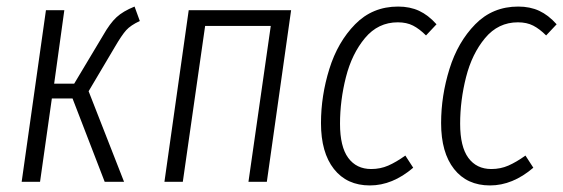

<svg xmlns="http://www.w3.org/2000/svg" viewBox="-20 -554 1716 585"><path d="M406 -490Q378 -477 364.5 -462Q351 -447 330 -411L250 -276L358 0H299L201 -254H138L102 0H46L120 -523H176L145 -299H206L294 -446Q315 -483 335 -501.5Q355 -520 390 -534Z M737 0 805 -475H605L537 0H481L555 -523H867L793 0Z M1310 -480 1278 -446Q1258 -466 1238.5 -476Q1219 -486 1192 -486Q1132 -486 1092 -438Q1052 -390 1034 -319Q1016 -248 1016 -177Q1016 -107 1041 -73Q1066 -39 1111 -39Q1139 -39 1163 -49.5Q1187 -60 1215 -80L1239 -43Q1176 11 1107 11Q1037 11 997.5 -39Q958 -89 958 -179Q958 -262 983.5 -344Q1009 -426 1062 -480Q1115 -534 1193 -534Q1229 -534 1257 -521Q1285 -508 1310 -480Z M1676 -480 1644 -446Q1624 -466 1604.5 -476Q1585 -486 1558 -486Q1498 -486 1458 -438Q1418 -390 1400 -319Q1382 -248 1382 -177Q1382 -107 1407 -73Q1432 -39 1477 -39Q1505 -39 1529 -49.5Q1553 -60 1581 -80L1605 -43Q1542 11 1473 11Q1403 11 1363.5 -39Q1324 -89 1324 -179Q1324 -262 1349.5 -344Q1375 -426 1428 -480Q1481 -534 1559 -534Q1595 -534 1623 -521Q1651 -508 1676 -480Z"/></svg>

Font: Fira Sans Extra Condensed Light
Style: Italic
Weight: 300
Width: 3
Italic angle: -8°
Designer: Carrois Corporate & Edenspiekermann AG
Foundry: Carrois Corporate GbR & Edenspiekermann AG
Version: Version 4.203